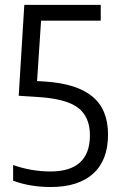

<svg xmlns="http://www.w3.org/2000/svg" viewBox="-20 -760 488 790"><path d="M189 9.5Q103.5 9.5 34 -16.5V-81Q109.5 -54.5 187.5 -54.5Q350 -54.5 350 -203.5Q350 -279.5 300.8 -316.8Q251.5 -354 134 -361L57 -366L80 -740H394.5V-675H149L132.5 -426.5L165 -424.5Q295.5 -416 360 -363Q424.5 -310 424.5 -206.5Q424.5 -100.5 363.2 -45.5Q302 9.5 189 9.5Z"/></svg>

Font: Encode Sans Cnd
Style: Regular
Weight: 400
Width: 3
Designer: Multiple Designers
Foundry: Impallari Type
Version: Version 3.002; ttfautohint (v1.8.3) -l 8 -r 50 -G 200 -x 14 